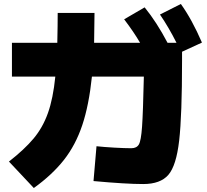

<svg xmlns="http://www.w3.org/2000/svg" viewBox="-20 -875 1040 965"><path d="M450 35 465 -140Q502 -136 554.5 -133Q607 -130 640 -130Q667 -130 678 -149Q689 -168 694 -238.5Q699 -309 703 -490H442Q427 -346 393.5 -246Q360 -146 301.5 -71.5Q243 3 150 70L25 -63Q103 -124 149 -179Q195 -234 221 -307Q247 -380 258 -490H40V-660H268Q270 -752 270 -810H455Q455 -754 453 -660H684Q654 -712 604 -778L707 -838Q768 -763 822 -660H867Q829 -736 784 -802L889 -855Q945 -777 995 -661L895 -615V-570Q895 -295 880.5 -168.5Q866 -42 826 4Q786 50 700 50Q613 50 450 35Z"/></svg>

Font: Enso Black
Style: Regular
Weight: 900
Designer: Coji Morishita
Foundry: UNDERFOREST DESIGN
Version: Version 1.000